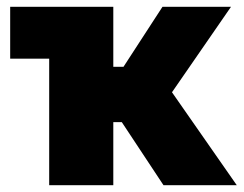

<svg xmlns="http://www.w3.org/2000/svg" viewBox="-20 -546 718 566"><path d="M125 0V-373H10V-526H314V-349H344L459 -526H661L487 -274L678 0H462L339 -186H314V0Z"/></svg>

Font: Raleway Black
Style: Regular
Weight: 900
Designer: Matt McInerney, Pablo Impallari, Rodrigo Fuenzalida
Foundry: Matt McInerney, Pablo Impallari, Rodrigo Fuenzalida
Version: Version 4.026